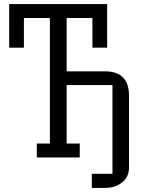

<svg xmlns="http://www.w3.org/2000/svg" viewBox="-20 -770 726 939"><path d="M494 -421Q611 -421 611 -301V49Q611 95 577.5 122Q544 149 494 149H429V80H530V-354H306V-68H370V0H160V-68H224V-682H97V-537H25V-750H504V-537H432V-682H306V-421Z"/></svg>

Font: Kelly Slab
Style: Regular
Weight: 400
Designer: Denis Masharov
Foundry: Denis Masharov
Version: Version 1.001